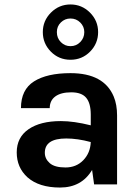

<svg xmlns="http://www.w3.org/2000/svg" viewBox="-20 -827 624 861"><path d="M208 -595.5Q172 -632 172 -683Q172 -734 208.5 -770.5Q245 -807 296 -807Q347 -807 383.5 -770.5Q420 -734 420 -683Q420 -632 384 -595.5Q348 -559 296 -559Q244 -559 208 -595.5ZM235 -683Q235 -656 253 -638Q271 -620 296 -620Q322 -620 340 -638.5Q358 -657 358 -683Q358 -708 340 -726Q322 -744 296 -744Q271 -744 253 -726.5Q235 -709 235 -683ZM253 -284Q311 -284 387 -265V-313Q387 -364 366.5 -388.5Q346 -413 299.5 -413Q253 -413 228 -394.5Q203 -376 203 -342H74Q74 -425 132.5 -462Q191 -499 296 -499Q446 -499 490 -394Q505 -358 505 -309V0H402L393 -65Q346 14 249 14Q155 14 103 -32Q55 -76 55 -143.5Q55 -211 108 -247.5Q161 -284 253 -284ZM181 -142Q181 -115 203 -95.5Q225 -76 273.5 -76Q322 -76 353.5 -108.5Q385 -141 387 -190Q328 -206 277 -206Q181 -206 181 -142Z"/></svg>

Font: Karmilla
Style: Bold
Weight: 700
Designer: Jonathan Pinhorn
Version: Version 1.000